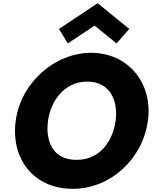

<svg xmlns="http://www.w3.org/2000/svg" viewBox="-20 -1172 954 1207"><path d="M350.9 -990 406.5 -899 574.7 -1011 712.5 -899 792.9 -990 593.8 -1152ZM78.8 -413C46.3 -172 193 15 437 15C674 15 877.3 -172 909.8 -413C942.4 -654 781.6 -840 552.6 -840C325.6 -840 111.4 -654 78.8 -413ZM281.8 -413C298.5 -536 383.1 -659 528.1 -659C674.1 -659 723.5 -536 706.8 -413C690.2 -290 611.6 -167 461.6 -167C307.6 -167 265.2 -290 281.8 -413Z"/></svg>

Font: Hussar Techniczny
Style: Bold 
Weight: 700
Foundry: Cannot Into Space Fonts
Version: Version 0.77